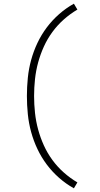

<svg xmlns="http://www.w3.org/2000/svg" viewBox="-20 -861 540 1042"><path d="M381 161Q338 137 300.5 104Q263 71 233.5 31.5Q204 -8 183 -52.5Q162 -97 149 -144.5Q136 -192 131 -241.5Q126 -291 126 -340Q126 -389 131 -438.5Q136 -488 149 -535.5Q162 -583 183 -627.5Q204 -672 233.5 -711.5Q263 -751 300.5 -784Q338 -817 381 -841L400 -809Q361 -786 326.5 -755.5Q292 -725 264.5 -687.5Q237 -650 218 -608Q199 -566 187 -522Q175 -478 170 -432Q165 -386 165 -340Q165 -294 170 -248Q175 -202 187 -158Q199 -114 218 -72Q237 -30 264.5 7.5Q292 45 326.5 75.5Q361 106 400 129Z"/></svg>

Font: Iosevka Curly Extralight
Style: Regular
Weight: 200
Monospace: yes
Designer: Belleve Invis
Foundry: Belleve Invis
Version: Version 22.1.2; ttfautohint (v1.8.4)